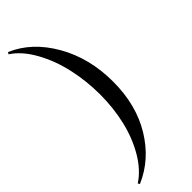

<svg xmlns="http://www.w3.org/2000/svg" viewBox="-318 -814 998 998"><g transform="rotate(-45 181.0 -315.0)"><path d="M13 -789.5 19 -800Q143 -747 220 -612.2Q297 -477.5 297 -305Q297 -134.5 221 -9.2Q145 116 19 170L13 160Q73 121 116.5 47Q160 -27 181 -117.2Q202 -207.5 202 -305Q202 -403.5 181.2 -497.8Q160.5 -592 116.5 -671.5Q72.5 -751 13 -789.5Z"/></g></svg>

Font: Bodoni* 16pt
Style: Regular
Weight: 400
Version: Version 2.3